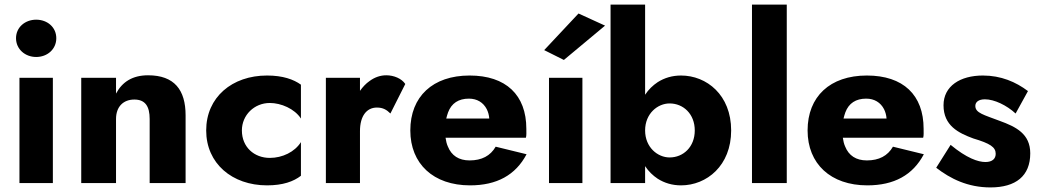

<svg xmlns="http://www.w3.org/2000/svg" viewBox="-20 -800 4546 839"><path d="M50 -633C50 -585 90 -551 138 -551C187 -551 226 -585 226 -633C226 -681 187 -714 138 -714C90 -714 50 -681 50 -633ZM65 -460V0H211V-460Z M634 -280V0H791V-296C791 -407 742 -471 627 -471C559 -471 514 -442 487 -391V-460H335V0H487V-280C487 -334 519 -365 567 -365C615 -365 634 -335 634 -280Z M1037 -230C1037 -297 1091 -350 1159 -350C1208 -350 1267 -325 1295 -282V-430C1263 -453 1216 -470 1147 -470C994 -470 881 -375 881 -230C881 -86 994 10 1147 10C1216 10 1263 -7 1295 -32V-179C1268 -136 1214 -110 1159 -110C1091 -110 1037 -157 1037 -230Z M1553 -460H1404V0H1553V-227C1553 -293 1582 -330 1627 -330C1654 -330 1670 -320 1686 -304L1751 -433C1735 -457 1701 -471 1668 -471C1643 -471 1618 -463 1595 -446C1579 -435 1565 -420 1553 -403Z M2034 10C2151 10 2233 -35 2281 -126L2146 -159C2123 -119 2085 -99 2032 -99C1985 -99 1953 -120 1937 -160C1932 -171 1929 -184 1927 -198H2278C2281 -207 2280 -222 2280 -237C2280 -385 2191 -470 2032 -470C1871 -470 1773 -378 1773 -230C1773 -84 1874 10 2034 10ZM1930 -282C1932 -291 1935 -300 1938 -309C1953 -349 1984 -369 2029 -369C2065 -369 2092 -352 2107 -323C2113 -311 2117 -297 2118 -282Z M2624 -688 2508 -741 2358 -581 2444 -538ZM2379 -460V0H2525V-460Z M2799 -780H2648V0H2799V-74C2814 -51 2833 -33 2854 -19C2884 0 2918 10 2956 10C3068 10 3175 -76 3175 -230C3175 -385 3068 -470 2956 -470C2918 -470 2884 -460 2854 -441C2833 -427 2814 -409 2799 -386ZM3016 -230C3016 -158 2966 -112 2906 -112C2854 -112 2799 -156 2799 -230C2799 -304 2854 -348 2906 -348C2966 -348 3016 -302 3016 -230Z M3266 -780V0H3418V-780Z M3770 10C3887 10 3969 -35 4017 -126L3882 -159C3859 -119 3821 -99 3768 -99C3721 -99 3689 -120 3673 -160C3668 -171 3665 -184 3663 -198H4014C4017 -207 4016 -222 4016 -237C4016 -385 3927 -470 3768 -470C3607 -470 3509 -378 3509 -230C3509 -84 3610 10 3770 10ZM3666 -282C3668 -291 3671 -300 3674 -309C3689 -349 3720 -369 3765 -369C3801 -369 3828 -352 3843 -323C3849 -311 3853 -297 3854 -282Z M4134 -167 4071 -67C4133 -19 4209 19 4308 19C4419 19 4482 -31 4482 -130C4482 -215 4420 -246 4348 -272C4280 -298 4242 -306 4242 -337C4242 -354 4256 -366 4284 -366C4325 -366 4379 -340 4418 -304L4472 -402C4419 -442 4354 -470 4275 -470C4176 -470 4103 -424 4103 -340C4103 -251 4168 -219 4233 -195C4307 -173 4331 -157 4331 -128C4331 -107 4317 -92 4286 -92C4254 -92 4204 -109 4134 -167Z"/></svg>

Font: Jost
Style: Bold
Weight: 700
Version: Version 3.710